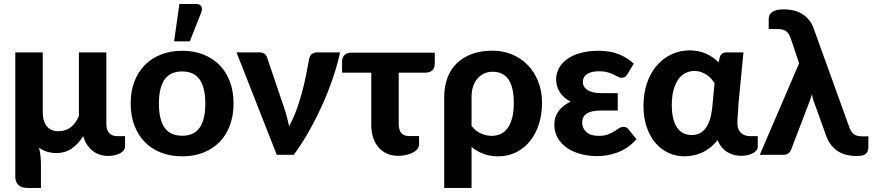

<svg xmlns="http://www.w3.org/2000/svg" viewBox="-20 -779 4389 966"><path d="M195 -515.5V-213.5Q195 -170.5 214.8 -144.8Q234.5 -119 273.5 -119Q311 -119 336.5 -139.2Q362 -159.5 377 -195.5V-515.5H515V-156.5Q515 -124.5 529.8 -109.2Q544.5 -94 570 -94H609V-40.5Q609 -32 603.2 -23.8Q597.5 -15.5 586.5 -9Q575.5 -2.5 559.8 1.5Q544 5.5 524.5 5.5Q503 5.5 483.5 -0.5Q464 -6.5 447.5 -19Q431 -31.5 418.5 -50Q406 -68.5 399 -94Q373 -53.5 340.2 -31.2Q307.5 -9 265 -9Q237.5 -9 215.8 -16Q194 -23 176.5 -36Q182 -14 184 9.2Q186 32.5 186 53V166.5H117.5Q89 166.5 73 152Q57 137.5 57 110V-515.5Z M637.5 0ZM897 -523.5Q955 -523.5 1002.5 -505Q1050 -486.5 1084 -452.2Q1118 -418 1136.5 -369Q1155 -320 1155 -258.5Q1155 -197 1136.5 -147.8Q1118 -98.5 1084 -64Q1050 -29.5 1002.5 -11Q955 7.5 897 7.5Q838.5 7.5 790.8 -11Q743 -29.5 709 -64Q675 -98.5 656.2 -147.8Q637.5 -197 637.5 -258.5Q637.5 -320 656.2 -369Q675 -418 709 -452.2Q743 -486.5 790.8 -505Q838.5 -523.5 897 -523.5ZM897 -96Q956 -96 984.5 -136.8Q1013 -177.5 1013 -258Q1013 -338 984.5 -378.8Q956 -419.5 897 -419.5Q836.5 -419.5 808 -378.8Q779.5 -338 779.5 -258Q779.5 -177.5 808 -136.8Q836.5 -96 897 -96ZM856 -571 882.5 -759H967Q986 -759 992.8 -747.2Q999.5 -735.5 992.5 -716.5L935 -571Z M1691 -515.5Q1677.5 -452.5 1654 -383.8Q1630.5 -315 1599.8 -247.2Q1569 -179.5 1533 -116Q1497 -52.5 1458 0H1372.5L1170 -515.5H1284.5Q1299.5 -515.5 1309.8 -508.5Q1320 -501.5 1323.5 -490.5L1410 -235.5Q1418 -212 1423.8 -189.5Q1429.5 -167 1434.5 -144.5Q1455 -181 1470.5 -223Q1486 -265 1498 -308.8Q1510 -352.5 1518.8 -395.8Q1527.5 -439 1534.5 -477.5Q1537.5 -498.5 1548.5 -507Q1559.5 -515.5 1573 -515.5Z M1701 -471Q1701 -488 1712.2 -501Q1723.5 -514 1747 -514H2167.5V-461Q2167.5 -437.5 2155.2 -425.5Q2143 -413.5 2120.5 -413.5H1986V-157.5Q1986 -126 1998.5 -110.2Q2011 -94.5 2040 -94.5H2088.5V-53.5Q2088.5 -39 2079.2 -28.2Q2070 -17.5 2055 -10Q2040 -2.5 2021.5 1.2Q2003 5 1984.5 5Q1951 5 1925.5 -6.8Q1900 -18.5 1882.8 -39.5Q1865.5 -60.5 1856.8 -88.8Q1848 -117 1848 -150V-413.5H1701Z M2215 -290.5Q2215 -343.5 2230.8 -386.5Q2246.5 -429.5 2277.5 -460Q2308.5 -490.5 2353.8 -507.2Q2399 -524 2458.5 -524Q2509 -524 2554 -506Q2599 -488 2633 -454Q2667 -420 2687 -371.2Q2707 -322.5 2707 -261.5Q2707 -203.5 2691.2 -154.2Q2675.5 -105 2646.5 -69Q2617.5 -33 2576.8 -12.8Q2536 7.5 2486 7.5Q2446 7.5 2412.8 -4.8Q2379.5 -17 2352.5 -39.5V166.5H2215ZM2352.5 -145.5Q2373.5 -118.5 2400.5 -107Q2427.5 -95.5 2453.5 -95.5Q2478.5 -95.5 2499 -105Q2519.5 -114.5 2534.2 -134.8Q2549 -155 2557 -186.5Q2565 -218 2565 -261.5Q2565 -304.5 2557.2 -334.5Q2549.5 -364.5 2535.5 -383Q2521.5 -401.5 2502 -409.8Q2482.5 -418 2458.5 -418Q2436.5 -418 2417.2 -409.8Q2398 -401.5 2383.8 -385.5Q2369.5 -369.5 2361 -345.8Q2352.5 -322 2352.5 -290.5Z M3137 -406.5Q3129.5 -394.5 3123 -391Q3116.5 -387.5 3106.5 -387.5Q3098 -387.5 3089 -392.8Q3080 -398 3067.2 -404Q3054.5 -410 3037 -415.2Q3019.5 -420.5 2994 -420.5Q2954 -420.5 2933.2 -406Q2912.5 -391.5 2912.5 -367.5Q2912.5 -341.5 2936 -326Q2959.5 -310.5 3005 -310.5H3088V-223H3005Q2953.5 -223 2931.2 -207Q2909 -191 2909 -162.5Q2909 -134 2930 -114.8Q2951 -95.5 2991.5 -95.5Q3020 -95.5 3038.2 -102.5Q3056.5 -109.5 3070 -118Q3083.5 -126.5 3094 -133.5Q3104.5 -140.5 3117 -140.5Q3134 -140.5 3142 -128.5L3182 -78.5Q3160 -53 3134.5 -36.5Q3109 -20 3082.8 -10.5Q3056.5 -1 3031 2.8Q3005.5 6.5 2984 6.5Q2942 6.5 2903 -3.8Q2864 -14 2834.2 -34Q2804.5 -54 2786.8 -83.5Q2769 -113 2769 -151Q2769 -193 2791.8 -221.8Q2814.5 -250.5 2851 -267.5Q2831.5 -277.5 2817.5 -290.5Q2803.5 -303.5 2794.8 -318Q2786 -332.5 2782 -348.2Q2778 -364 2778 -379.5Q2778 -408.5 2791.8 -434.8Q2805.5 -461 2832.2 -480.8Q2859 -500.5 2899 -512Q2939 -523.5 2991.5 -523.5Q3052 -523.5 3095.2 -505.5Q3138.5 -487.5 3168.5 -458.5Z M3708 5Q3670.5 5 3639 -14Q3607.5 -33 3590 -74Q3572.5 -51.5 3552 -35.8Q3531.5 -20 3510 -10.5Q3488.5 -1 3466.5 3.2Q3444.5 7.5 3424.5 7.5Q3380.5 7.5 3342.5 -10.2Q3304.5 -28 3276.8 -61Q3249 -94 3233.2 -141Q3217.5 -188 3217.5 -247Q3217.5 -309 3235 -360.5Q3252.5 -412 3283.8 -448.5Q3315 -485 3357.5 -505.2Q3400 -525.5 3449.5 -525.5Q3495.5 -525.5 3532.2 -509Q3569 -492.5 3595 -465.5L3601.5 -491.5Q3609.5 -515.5 3636 -515.5H3720.5L3695 -252.5Q3694.5 -228.5 3692.2 -204.8Q3690 -181 3690 -158.5Q3690 -142 3695.2 -129.8Q3700.5 -117.5 3709 -109.8Q3717.5 -102 3729 -98Q3740.5 -94 3753.5 -94H3792.5V-40.5Q3792.5 -32 3786.8 -23.8Q3781 -15.5 3770 -9Q3759 -2.5 3743.2 1.2Q3727.5 5 3708 5ZM3459.5 -99.5Q3479.5 -99.5 3497 -107Q3514.5 -114.5 3528 -131.2Q3541.5 -148 3550.5 -174.5Q3559.5 -201 3563.5 -239L3575 -359.5Q3568 -372 3558 -383.2Q3548 -394.5 3535 -403Q3522 -411.5 3506.5 -416.8Q3491 -422 3474 -422Q3452 -422 3431.5 -412.8Q3411 -403.5 3395.2 -383Q3379.5 -362.5 3369.8 -329.8Q3360 -297 3360 -250.5Q3360 -208.5 3368 -179.5Q3376 -150.5 3389.8 -132.8Q3403.5 -115 3421.5 -107.2Q3439.5 -99.5 3459.5 -99.5Z M4000.5 -460.5 3959.5 -582.5Q3954 -598 3948 -607.8Q3942 -617.5 3933.8 -623Q3925.5 -628.5 3914.2 -630.8Q3903 -633 3887 -633H3847.5V-682.5Q3847.5 -693 3851.2 -702Q3855 -711 3863.8 -717.8Q3872.5 -724.5 3887.2 -728.2Q3902 -732 3924 -732Q3944.5 -732 3966.8 -727.8Q3989 -723.5 4009.5 -712.5Q4030 -701.5 4047.2 -682.2Q4064.5 -663 4075 -632.5L4252.5 -140.5Q4260.5 -117 4274.5 -105Q4288.5 -93 4318 -93H4349V-39.5Q4349 -25 4344.8 -16.2Q4340.5 -7.5 4332.5 -2.5Q4324.5 2.5 4313.2 4.2Q4302 6 4288.5 6Q4266 6 4243.2 1.2Q4220.5 -3.5 4200 -15.5Q4179.5 -27.5 4162.5 -48.5Q4145.5 -69.5 4134.5 -102L4078 -259Q4072.5 -272 4069.8 -283.2Q4067 -294.5 4065 -305Q4062 -294 4058.2 -283Q4054.5 -272 4050 -260.5L3960 -25Q3956 -15 3946.8 -7.5Q3937.5 0 3921 0H3802.5Z"/></svg>

Font: Lato Heavy
Style: Regular
Weight: 800
Designer: Lukasz Dziedzic
Foundry: tyPoland Lukasz Dziedzic
Version: Version 2.007; 2014-02-27